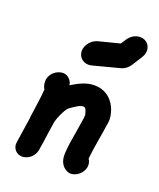

<svg xmlns="http://www.w3.org/2000/svg" viewBox="-103 -568 529 639"><g transform="rotate(20 161.5 -248.0)"><path d="M320.3 -459.8C324.1 -481.1 309.7 -502 284.6 -502C268.6 -502 252.1 -492.8 242.1 -477L230.8 -459.7L156.6 -440.7C136.7 -435.4 121 -418.1 117.7 -399.3C113.5 -375.3 131.1 -356.4 153.1 -356.4C156.8 -356.4 160.7 -356.9 164.7 -357.9L259 -382.5C272.4 -386.1 282.9 -394.3 290.5 -406.1L313.1 -441.6C316.9 -447.6 319.3 -453.7 320.3 -459.8ZM28.4 -102.7C25.2 -79.1 21 -55.5 17.7 -31.8L17.6 -30.9C15 -10.9 30.1 6.4 50.1 6.4C71.9 6.4 92.2 -10.9 96.1 -32.7L96.7 -36.4C100.1 -55.5 103 -77.3 106 -99.1C108.4 -112.7 109.7 -125.5 112.3 -140C115.6 -153.6 127.8 -181.8 138.3 -194.5C140.6 -197.3 162.2 -211.8 171.2 -216.4C177 -219 181.4 -220.2 184.9 -220.2C195.6 -220.2 196.8 -209 200.6 -197.3C200.4 -196.4 201.1 -190 200 -183.6C198.2 -173.6 195.3 -151.8 192.7 -137.3C187.6 -108.2 182 -76.4 181.1 -50.9C179.9 -7.1 210.1 4.5 221.3 4.5C243.1 4.5 263.6 -13.6 267.5 -35.5C269.1 -44.5 266.6 -56.4 261.4 -62.7C262.3 -78.2 267 -110 272 -138.2C274.5 -152.7 278.5 -175.5 279.7 -187.3L281.5 -197.3C286.8 -227.5 266.7 -299.1 196.7 -299.1C166.2 -299.1 141.2 -284.7 118.1 -270.9C117.3 -271.8 116.6 -272.7 116.7 -273.6C116 -274.5 116.9 -274.5 116.9 -274.5C117.5 -278.1 107.5 -301.8 84.4 -301.8H82.6C61.6 -300.9 41.2 -283.6 37.6 -262.7C37.2 -260.9 37.7 -258.2 37.3 -256.4C37 -239.1 42.3 -232.7 44.3 -229.1C42.9 -205.5 37.7 -170.9 34 -144.5C29.6 -119.5 33.6 -132 28.4 -102.7Z"/></g></svg>

Font: TudorRose
Style: Oblique
Weight: 500
Italic angle: 10°
Version: Version 001.000